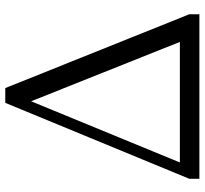

<svg xmlns="http://www.w3.org/2000/svg" viewBox="-44 -732 776 728"><g transform="rotate(-90 344.0 -368.0)"><path d="M92 -74 324 -638 549 -74ZM374 -736H318L30 -38V0H654V-38Z"/></g></svg>

Font: Source Han Serif K
Style: Regular
Weight: 400
Designer: Ryoko NISHIZUKA 西塚涼子 (kana & ideographs); Frank Grießhammer (Latin, Greek & Cyrillic); Wenlong ZHANG 张文龙 (bopomofo); San
Foundry: Adobe Systems Incorporated
Version: Version 1.001;PS 1.001;hotconv 16.6.54;makeotf.lib2.5.65590